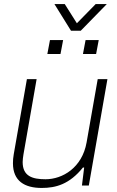

<svg xmlns="http://www.w3.org/2000/svg" viewBox="-20 -917 578 949"><path d="M508 -897H453L360 -802L300 -897H249L331 -765H379ZM214 -650H279L292 -719H227ZM390 -650H455L468 -719H403ZM186 12C256 12 323 -6 390 -89H396L385 0H419L511 -526H463L408 -213C386 -88 289 -31 205 -31C140 -31 92 -46 92 -116C92 -127 94 -141 96 -154L161 -526H113L48 -155C45 -139 44 -124 44 -110C44 -22 102 12 186 12Z"/></svg>

Font: Archivo Thin
Style: Italic
Weight: 100
Italic angle: -10°
Designer: Hector Gatti
Foundry: Omnibus-Type
Version: Version 2.001